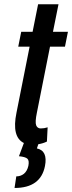

<svg xmlns="http://www.w3.org/2000/svg" viewBox="-20 -680 344 915"><path d="M174.3 -67.9Q190.9 -67.9 207 -73.2L203.6 -5.4Q186 3.4 162.6 7.3L155.8 27.3Q208.5 38.6 194.3 111.3Q173.8 215.8 49.3 215.8L57.6 160.6Q78.1 160.6 93.8 148.4Q109.4 135.7 115.2 110.4Q120.1 85 110.4 76.2Q100.6 67.4 70.3 64.5L93.8 1.5Q34.7 -27.3 58.6 -143.1L121.1 -457.5H66.9L81.1 -528.3H135.3L161.6 -659.7H258.8L232.4 -528.3H303.7L289.6 -457.5H218.3L155.8 -143.1Q146.5 -98.1 152.3 -83Q158.2 -67.9 174.3 -67.9Z"/></svg>

Font: RobotoCondensed-Italic
Style: Italic
Weight: 400
Designer: Google
Version: Version 1.200311; 2013